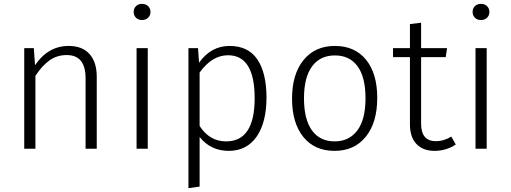

<svg xmlns="http://www.w3.org/2000/svg" viewBox="-20 -773 2655 998"><path d="M336.9 -534.2Q407.7 -534.2 445.3 -492.2Q482.9 -450.2 482.9 -374V0H424.8V-366.2Q424.8 -487.3 326.2 -486.8Q276.4 -486.8 237.8 -459.5Q199.2 -432.1 164.1 -378.9V0H106V-522.9H155.8L162.1 -434.1Q230 -534.2 336.9 -534.2Z M748 0H689.9V-522.9H748ZM686.8 -741Q698.7 -752.9 718.3 -752.9Q737.8 -752.9 750 -741Q762.2 -729 762.2 -710.9Q762.2 -692.9 750 -680.9Q737.8 -668.9 718.3 -668.9Q698.7 -668.9 686.8 -680.9Q674.8 -692.9 674.8 -710.9Q674.8 -729 686.8 -741Z M1155.3 -38.1Q1303.7 -38.1 1303.7 -262.2Q1303.7 -486.3 1164.6 -485.8Q1082.5 -485.8 1017.6 -396V-118.2Q1069.3 -38.1 1155.3 -38.1ZM1365.2 -265.6Q1365.2 -138.2 1314.5 -63.5Q1262.7 11.2 1168.9 11.2Q1075.2 11.2 1017.6 -61V196.8L959.5 205.1V-522.9H1009.3L1014.6 -446.8Q1076.2 -534.2 1173.3 -534.2Q1270.5 -534.2 1317.9 -463.9Q1365.2 -393.6 1365.2 -265.6Z M1838.6 -428.5Q1797.4 -484.9 1720.7 -484.9Q1644 -484.9 1602.1 -428Q1560.1 -371.1 1560.1 -261.7Q1560.1 -152.3 1601.6 -95.2Q1643.1 -38.1 1719 -38.1Q1794.9 -38.1 1837.4 -95Q1879.9 -151.9 1879.9 -262Q1879.9 -372.1 1838.6 -428.5ZM1557.6 -460.7Q1617.2 -534.2 1720.7 -534.2Q1824.2 -534.2 1882.6 -462.6Q1940.9 -391.1 1940.9 -263.7Q1940.9 -136.2 1881.6 -62.5Q1822.3 11.2 1718.8 11.2Q1615.2 11.2 1556.6 -61.3Q1498 -133.8 1498 -260.5Q1498 -387.2 1557.6 -460.7Z M2110.8 -127V-476.1H2022.9V-522.9H2110.8V-647.9L2168.9 -654.8V-522.9H2303.7L2296.9 -476.1H2168.9V-129.9Q2168.9 -39.1 2246.1 -39.1Q2286.6 -39.1 2325.7 -63L2349.1 -22Q2299.3 11.2 2239 11.2Q2178.7 11.2 2144.8 -24.4Q2110.8 -60.1 2110.8 -127Z M2509.8 0H2451.7V-522.9H2509.8ZM2448.5 -741Q2460.4 -752.9 2480 -752.9Q2499.5 -752.9 2511.7 -741Q2523.9 -729 2523.9 -710.9Q2523.9 -692.9 2511.7 -680.9Q2499.5 -668.9 2480 -668.9Q2460.4 -668.9 2448.5 -680.9Q2436.5 -692.9 2436.5 -710.9Q2436.5 -729 2448.5 -741Z"/></svg>

Font: FiraSans-Light
Style: Regular
Weight: 300
Designer: Carrois Corporate & Edenspiekermann AG
Foundry: Carrois Corporate GbR & Edenspiekermann AG
Version: Version 3.106;PS 003.106;hotconv 1.0.70;makeotf.lib2.5.58329